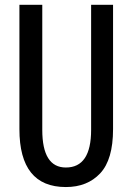

<svg xmlns="http://www.w3.org/2000/svg" viewBox="-20 -755 540 787"><path d="M250 11.7Q59.6 11.7 59.6 -225.6V-735.4H153.3V-222.7Q153.3 -68.4 250 -68.4Q353.5 -68.4 353.5 -222.7V-735.4H443.4V-225.6Q443.4 -100.6 390.6 -44.4Q337.9 11.7 250 11.7Z"/></svg>

Font: Gen Shin Gothic Monospace Regular
Style: Regular
Weight: 400
Designer: [Source Han Sans]
Ryoko NISHIZUKA  (kana & ideographs); Paul D. Hunt (Latin, Greek & Cyrillic); Wenlong ZHANG  (bopomofo
Version: Version 1.002.20150607